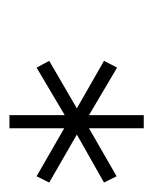

<svg xmlns="http://www.w3.org/2000/svg" viewBox="20 -782 317 396"><g transform="rotate(90 178.0 -583.5)"><path d="M343 -501 244 -558V-445H217V-559L119 -501L105 -527L203 -584L105 -640L119 -667L217 -609V-722H244V-609L343 -666L356 -640L257 -584L356 -527Z"/></g></svg>

Font: Gontserrat ExtraLight
Style: Italic
Weight: 275
Italic angle: -11.3°
Designer: Julieta Ulanovsky
Foundry: Julieta Ulanovsky
Version: Version 6.001